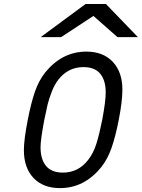

<svg xmlns="http://www.w3.org/2000/svg" viewBox="-20 -937 714 967"><path d="M281.9 10.4Q197.3 10.4 148.8 -40.7Q100.3 -91.8 100.3 -181Q100.3 -233.1 119.8 -333.3Q136.1 -417.3 155.6 -474.3Q175.1 -531.2 208.3 -572.9Q293.6 -677.1 415.4 -677.1Q499.3 -677.1 547.9 -625.7Q596.4 -574.2 596.4 -485.7Q596.4 -426.4 578.1 -333.3Q561.8 -250 542 -192.7Q522.1 -135.4 488.9 -93.8Q403.6 10.4 281.9 10.4ZM512.4 -471.4Q512.4 -531.9 485 -565.4Q457.7 -599 400.4 -599Q322.9 -599 273.4 -535.2Q254.6 -511.1 240.6 -474.9Q226.6 -438.8 219.7 -410.5Q212.9 -382.2 203.1 -333.3Q184.2 -233.7 184.2 -195.3Q184.2 -134.8 211.9 -101.2Q239.6 -67.7 296.9 -67.7Q374.3 -67.7 423.8 -131.5Q450.5 -165.4 465.5 -213.2Q480.5 -261.1 494.8 -333.3Q512.4 -426.4 512.4 -471.4ZM410.8 -916.7H513.7L674.5 -750H571.6L450.5 -856.8L287.8 -750H184.9Z"/></svg>

Font: Monoid
Style: Italic
Weight: 400
Width: 4
Italic angle: -11°
Monospace: yes
Version: Version 0.61